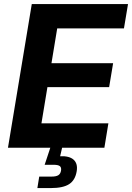

<svg xmlns="http://www.w3.org/2000/svg" viewBox="-20 -748 668 972"><path d="M20.3 0 140.9 -727.5H628.1L607.5 -604.1H269.6L240.6 -428.2H552.7L532.5 -306.9H220.1L189.8 -123.5H528.7L508.4 0ZM169.2 204.1 178.6 146H240.7Q264.1 146 275.2 139Q286.2 132.1 288.9 116.1Q291.6 100.1 283.2 93.2Q274.8 86.2 250.9 86.2H206.1L241.7 -21.3H298.1L294.4 0L284.4 43Q330.8 40.8 352.7 60.5Q374.6 80.3 368.3 118.8Q360.9 164.1 330.2 184.1Q299.5 204.1 237.6 204.1Z"/></svg>

Font: Inter Variable
Style: Italic
Weight: 400
Italic angle: -9.39999°
Designer: Rasmus Andersson
Foundry: rsms
Version: Version 4.001;git-9221beed3